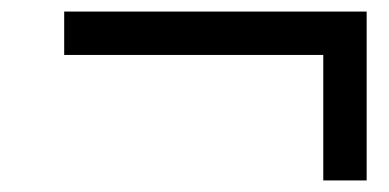

<svg xmlns="http://www.w3.org/2000/svg" viewBox="-20 -426 672 332"><path d="M614 -114H539V-331H91V-406H614Z"/></svg>

Font: STIX Two Text Medium
Style: Regular
Weight: 500
Designer: Ross Mills, John Hudson & Paul Hanslow, Tiro Typeworks Ltd; with prior portions MicroPress Inc., and Coen Hoffman.
Foundry: Tiro Typeworks Ltd
Version: Version 2.13 b171